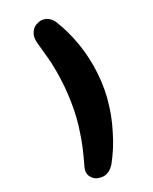

<svg xmlns="http://www.w3.org/2000/svg" viewBox="-177 -495 465 583"><g transform="rotate(-30 55.0 -203.5)"><path d="M96 -54Q119 -98 133 -152Q146 -204 146 -260Q146 -302 139 -341Q131 -387 114 -429Q107 -444 93 -452Q83 -456 75 -456Q72 -456 64 -454Q49 -451 40 -437Q30 -423 33 -399Q37 -362 38 -347Q40 -331 40 -297Q40 -247 32 -196Q24 -144 9 -102Q-4 -61 -30 -8Q-36 4 -36 14Q-36 18 -34 24Q-28 38 -16 44Q-4 49 6 49Q24 49 42 31Q75 -10 96 -54Z"/></g></svg>

Font: Sangu Suruhee
Style: Regular
Weight: 400
Designer: Hasan Shazil
Foundry: Thaana Type Foundry
Version: Version 1.010